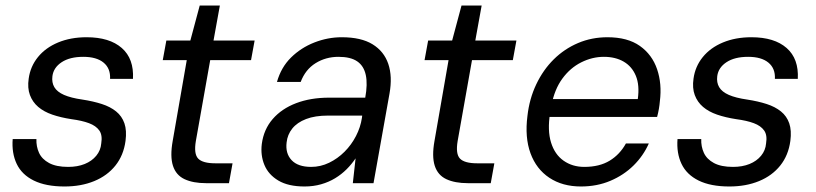

<svg xmlns="http://www.w3.org/2000/svg" viewBox="-20 -664 2957 696"><path d="M214 12Q146 12 102.5 -9.5Q59 -31 40.5 -70Q22 -109 26 -160H112Q111 -133 121.5 -110Q132 -87 158 -73Q184 -59 227 -59Q261 -59 287 -69.5Q313 -80 329 -99.5Q345 -119 347 -144Q352 -174 340 -191Q328 -208 302.5 -217.5Q277 -227 239 -232Q200 -238 169.5 -248.5Q139 -259 118.5 -276.5Q98 -294 88.5 -319.5Q79 -345 84 -379Q90 -423 117.5 -457Q145 -491 190.5 -510Q236 -529 294 -529Q377 -529 421.5 -490Q466 -451 462 -378H379Q381 -416 355.5 -437Q330 -458 282 -458Q233 -458 203.5 -438.5Q174 -419 170 -388Q167 -365 177 -348Q187 -331 212 -320Q237 -309 279 -303Q318 -297 349 -287Q380 -277 401 -260Q422 -243 431 -217Q440 -191 435 -153Q428 -101 398.5 -64Q369 -27 321.5 -7.5Q274 12 214 12Z M727 0Q680 0 649 -14.5Q618 -29 607 -63Q596 -97 606 -153L657 -446H570L583 -517H670L704 -644H777L754 -517H903L890 -446H742L690 -153Q682 -106 698.5 -89Q715 -72 761 -72H823L810 0Z M1084 12Q1025 12 989 -9.5Q953 -31 938.5 -66Q924 -101 929 -142Q936 -195 968.5 -232.5Q1001 -270 1053.5 -290Q1106 -310 1173 -310H1304Q1313 -359 1306 -392Q1299 -425 1275 -441.5Q1251 -458 1207 -458Q1161 -458 1124 -435Q1087 -412 1070 -367H984Q999 -420 1035 -455.5Q1071 -491 1119.5 -510Q1168 -529 1219 -529Q1289 -529 1330.5 -503.5Q1372 -478 1387.5 -432.5Q1403 -387 1392 -325L1334 0H1259L1269 -90Q1255 -69 1236.5 -50.5Q1218 -32 1195 -18Q1172 -4 1144 4Q1116 12 1084 12ZM1108 -59Q1142 -59 1173 -74Q1204 -89 1229 -114Q1254 -139 1270.5 -171Q1287 -203 1292 -237L1293 -245H1169Q1122 -245 1089.5 -232.5Q1057 -220 1039.5 -198Q1022 -176 1019 -148Q1014 -108 1037 -83.5Q1060 -59 1108 -59Z M1676 0Q1629 0 1598 -14.5Q1567 -29 1556 -63Q1545 -97 1555 -153L1606 -446H1519L1532 -517H1619L1653 -644H1726L1703 -517H1852L1839 -446H1691L1639 -153Q1631 -106 1647.5 -89Q1664 -72 1710 -72H1772L1759 0Z M2086 12Q2019 12 1971.5 -19.5Q1924 -51 1903 -108.5Q1882 -166 1892 -244Q1899 -306 1924 -358.5Q1949 -411 1987.5 -449Q2026 -487 2075.5 -508Q2125 -529 2182 -529Q2255 -529 2299.5 -497.5Q2344 -466 2362 -413Q2380 -360 2372 -297Q2371 -284 2368.5 -269.5Q2366 -255 2362 -240H1953L1964 -305H2292Q2299 -355 2285 -389Q2271 -423 2241 -440.5Q2211 -458 2169 -458Q2127 -458 2087 -438Q2047 -418 2018.5 -379Q1990 -340 1979 -282L1974 -254Q1964 -191 1977.5 -147.5Q1991 -104 2023 -81.5Q2055 -59 2098 -59Q2153 -59 2190 -81.5Q2227 -104 2249 -144H2332Q2312 -99 2276.5 -64Q2241 -29 2192.5 -8.5Q2144 12 2086 12Z M2624 12Q2556 12 2512.5 -9.5Q2469 -31 2450.5 -70Q2432 -109 2436 -160H2522Q2521 -133 2531.5 -110Q2542 -87 2568 -73Q2594 -59 2637 -59Q2671 -59 2697 -69.5Q2723 -80 2739 -99.5Q2755 -119 2757 -144Q2762 -174 2750 -191Q2738 -208 2712.5 -217.5Q2687 -227 2649 -232Q2610 -238 2579.5 -248.5Q2549 -259 2528.5 -276.5Q2508 -294 2498.5 -319.5Q2489 -345 2494 -379Q2500 -423 2527.5 -457Q2555 -491 2600.5 -510Q2646 -529 2704 -529Q2787 -529 2831.5 -490Q2876 -451 2872 -378H2789Q2791 -416 2765.5 -437Q2740 -458 2692 -458Q2643 -458 2613.5 -438.5Q2584 -419 2580 -388Q2577 -365 2587 -348Q2597 -331 2622 -320Q2647 -309 2689 -303Q2728 -297 2759 -287Q2790 -277 2811 -260Q2832 -243 2841 -217Q2850 -191 2845 -153Q2838 -101 2808.5 -64Q2779 -27 2731.5 -7.5Q2684 12 2624 12Z"/></svg>

Font: DM Sans 11pt
Style: Italic
Weight: 400
Italic angle: -10°
Version: Version 4.004;gftools[0.9.30]